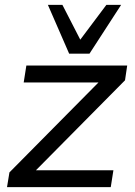

<svg xmlns="http://www.w3.org/2000/svg" viewBox="-20 -774 560 794"><path d="M9 0 19 -61 410 -456 406 -433H78L89 -503H506L497 -442L104 -45L107 -70H449L438 0ZM266 -552 178 -754H238L312 -610L420 -754H481L350 -552Z"/></svg>

Font: Mulish ExtraLight Medium
Style: Italic
Weight: 500
Italic angle: -9°
Version: Version 3.603